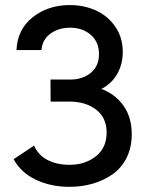

<svg xmlns="http://www.w3.org/2000/svg" viewBox="-20 -720 585 750"><path d="M251.5 9.8Q178.7 9.8 120.4 -17.8Q62 -45.4 33.2 -98.1L113.3 -151.4Q129.4 -113.3 166.3 -94.7Q203.1 -76.2 251.5 -76.2Q312.5 -76.2 354.5 -109.4Q396.5 -142.6 396.5 -202.1Q396.5 -260.3 355.5 -291.7Q314.5 -323.2 251.5 -323.2H177.7L177.2 -409.2H254.4Q303.2 -409.2 335 -435.8Q366.7 -462.4 366.7 -507.8Q366.7 -556.2 334.5 -584Q302.2 -611.8 253.4 -611.8Q209.5 -611.8 177.2 -588.6Q145 -565.4 142.1 -524.4H44.4Q47.9 -605.5 107.9 -652.8Q168 -700.2 252.4 -700.2Q308.1 -700.2 354.5 -679.2Q400.9 -658.2 430.2 -616Q459.5 -573.7 459.5 -517.6Q459.5 -468.8 437.7 -430.9Q416 -393.1 376 -372.6Q429.2 -353 461.9 -307.9Q494.6 -262.7 494.6 -194.8Q494.6 -144.5 474.9 -104.5Q455.1 -64.5 420.9 -40Q386.7 -15.6 343.5 -2.9Q300.3 9.8 251.5 9.8Z"/></svg>

Font: HK Grotesk Medium
Style: Regular
Weight: 500
Designer: Alfredo Marco Pradil and Stefan Peev
Foundry: Hanken Design Co.
Version: Version 1.045;PS 001.045;hotconv 1.0.88;makeotf.lib2.5.64775